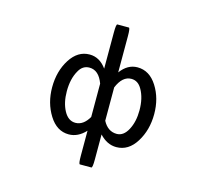

<svg xmlns="http://www.w3.org/2000/svg" viewBox="-118 -861 1236 1135"><g transform="rotate(15 500.0 -294.0)"><path d="M542 -449.2Q585 -507.8 645.5 -507.8Q718.8 -507.8 765.1 -435.1Q811.5 -362.3 811.5 -265.6Q811.5 -168 765.1 -93.8Q718.8 -19.5 644.5 -19.5Q587.9 -19.5 542 -69.3V83Q542 134.8 534.2 134.8Q534.2 134.8 463.9 134.8Q456.1 134.8 456.1 83V-69.3Q410.2 -19.5 353.5 -19.5Q280.3 -19.5 233.9 -93.8Q187.5 -168 187.5 -263.7Q187.5 -362.3 233.9 -435.1Q280.3 -507.8 352.5 -507.8Q414.1 -507.8 456.1 -449.2V-669.9Q456.1 -721.7 463.9 -721.7H534.2Q542 -721.7 542 -669.9V-449.2ZM456.1 -153.3V-357.4Q428.7 -432.6 371.1 -432.6Q329.1 -432.6 306.6 -390.6Q277.3 -339.8 277.3 -263.7Q277.3 -193.4 303.7 -144.5Q330.1 -95.7 374 -95.7Q422.9 -95.7 456.1 -153.3ZM542 -357.4V-153.3Q572.3 -95.7 627 -95.7Q668.9 -95.7 695.3 -145.5Q721.7 -195.3 721.7 -264.6Q721.7 -339.8 692.4 -390.6Q668.9 -432.6 627.9 -432.6Q573.2 -432.6 542 -357.4Z"/></g></svg>

Font: YuPearl-Regular
Style: Regular
Weight: 400
Designer: Max Yao
Foundry: Max-Everyday
Version: Version 1.011; ttfautohint (v1.8.3)